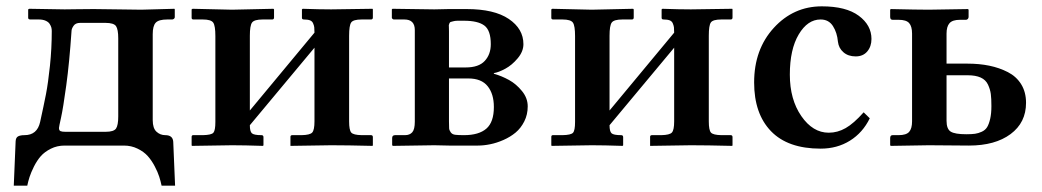

<svg xmlns="http://www.w3.org/2000/svg" viewBox="-20 -464 3321 612"><path d="M168 -56.2Q168 -47.9 173.1 -45.9Q178.2 -43.9 188 -43.9H316.9Q342.8 -43.9 349.9 -54.4Q356.9 -64.9 356.9 -92.8V-341.8Q356.9 -370.1 349.9 -380.6Q342.8 -391.1 315.9 -391.1H235.8Q220.7 -391.1 214.4 -381.6Q208 -372.1 208 -365.2Q201.2 -264.6 191.2 -191.7Q181.2 -118.7 174.6 -89.1Q168 -59.6 168 -56.2ZM186 0Q162.1 0 142.1 10Q122.1 20 109.9 33.9Q97.7 47.9 88.1 67.1Q78.6 86.4 74.2 100.1Q69.8 113.8 66.9 127.9H23.9L29.8 -13.2Q30.3 -25.4 37.6 -29.3Q44.9 -33.2 58.1 -33.2Q98.6 -33.2 107.9 -75.2Q119.6 -128.4 126.5 -163.6Q133.3 -198.7 139.2 -254.2Q145 -309.6 145 -365.2Q145 -371.1 143.6 -376.5Q142.1 -381.8 138.2 -387.9Q134.3 -394 125.5 -397.9Q116.7 -401.9 104 -401.9H77.1Q69.8 -401.9 69.8 -407.2V-434.1L73.2 -436Q168.9 -434.1 186 -434.1Q193.4 -434.1 225.3 -434.6Q257.3 -435.1 278.8 -435.1Q300.8 -435.1 355.7 -434.1Q410.6 -433.1 430.2 -433.1L536.1 -436L537.1 -434.1V-409.2Q537.1 -406.2 534.4 -404.1Q531.7 -401.9 528.8 -401.9H513.2Q485.8 -401.9 476.3 -391.6Q466.8 -381.3 466.8 -355V-81.1Q466.8 -55.2 478.8 -44.2Q490.7 -33.2 506.8 -33.2Q530.8 -33.2 532.2 -12.2L538.1 127.9H495.1Q492.2 113.8 487.5 99.1Q482.9 84.5 473.1 65.9Q463.4 47.4 450.9 33.4Q438.5 19.5 418.5 9.8Q398.4 0 375 0Z M719.7 -433.1 851.6 -436 853.5 -434.1V-408.2Q853.5 -401.9 847.7 -401.9H817.4Q790.5 -401.9 783.4 -392.1Q776.4 -382.3 776.4 -350.1V-111.8L982.4 -359.9Q982.4 -371.1 981.7 -377Q981 -382.8 978 -389.6Q975.1 -396.5 968 -399.2Q960.9 -401.9 948.7 -401.9Q942.4 -401.9 942.4 -407.2V-434.1L944.8 -436Q999.5 -434.1 1035.6 -434.1L1167.5 -436L1168.5 -434.1V-408.2Q1168.5 -401.9 1162.6 -401.9H1132.8Q1106 -401.9 1099.4 -392.3Q1092.8 -382.8 1092.8 -350.1V-77.1Q1092.8 -49.3 1099.6 -41.5Q1106.4 -33.7 1132.8 -33.2H1162.6Q1168.5 -33.2 1168.5 -26.9V-1L1167.5 1Q1086.4 -1 1035.6 -1L905.8 1V-1V-27.8Q905.8 -33.2 911.6 -33.2H941.4Q968.3 -33.7 975.3 -41.7Q982.4 -49.8 982.4 -77.1V-312L776.4 -64.9Q776.4 -45.4 782.7 -39.3Q789.1 -33.2 813.5 -33.2Q819.8 -33.2 819.8 -26.9V-1L818.4 1Q758.8 -1 719.7 -1L591.8 1L590.8 -1V-27.8Q590.8 -33.2 595.7 -33.2H626.5Q653.8 -33.7 660.2 -41Q666.5 -48.3 666.5 -75.2V-349.1Q666.5 -381.8 659.7 -391.8Q652.8 -401.9 626.5 -401.9H596.7Q590.8 -401.9 590.8 -407.2V-434.1L593.8 -436Z M1411.1 -249H1464.4Q1505.9 -249 1525.1 -269.8Q1544.4 -290.5 1544.4 -323.2Q1544.4 -367.2 1523.9 -382.6Q1503.4 -397.9 1459 -397.9H1438.5Q1430.7 -397.9 1424.8 -396.2Q1418.9 -394.5 1416.5 -394Q1414.1 -393.6 1412.4 -389.4Q1410.6 -385.3 1410.6 -383.8Q1410.6 -382.3 1410.9 -374.8Q1411.1 -367.2 1411.1 -363.8ZM1411.1 -213.9V-77.1Q1411.1 -60.5 1411.6 -54.7Q1412.1 -48.8 1416.7 -42.2Q1421.4 -35.6 1430.9 -34.4Q1440.4 -33.2 1459 -33.2Q1506.3 -33.2 1530.3 -54Q1554.2 -74.7 1554.2 -123Q1554.2 -164.6 1534.4 -189.2Q1514.6 -213.9 1473.1 -213.9ZM1232.4 1 1230 -1V-23.9Q1230 -33.2 1239.3 -33.2H1271Q1286.1 -33.2 1294.2 -42.5Q1302.2 -51.8 1302.2 -76.2V-368.2Q1302.2 -401.9 1269 -401.9H1235.4Q1233.4 -401.9 1231.2 -403.8Q1229 -405.8 1229 -407.2V-434.1L1231 -436L1364.3 -434.1L1410.2 -435.1H1467.3Q1555.2 -435.1 1601.8 -403.6Q1648.4 -372.1 1648.4 -323.2Q1648.4 -299.8 1630.1 -278.1Q1611.8 -256.3 1590.6 -244.9Q1569.3 -233.4 1554.2 -231V-229Q1579.6 -221.7 1602.5 -209Q1625.5 -196.3 1643.8 -173.8Q1662.1 -151.4 1662.1 -125Q1662.1 -98.6 1651.1 -76.9Q1640.1 -55.2 1623.3 -41.3Q1606.4 -27.3 1584.7 -17.8Q1563 -8.3 1542.5 -4.2Q1522 0 1503.4 0H1411.1L1364.3 -1Z M1866.2 -433.1 1998 -436 2000 -434.1V-408.2Q2000 -401.9 1994.1 -401.9H1963.9Q1937 -401.9 1929.9 -392.1Q1922.9 -382.3 1922.9 -350.1V-111.8L2128.9 -359.9Q2128.9 -371.1 2128.2 -377Q2127.4 -382.8 2124.5 -389.6Q2121.6 -396.5 2114.5 -399.2Q2107.4 -401.9 2095.2 -401.9Q2088.9 -401.9 2088.9 -407.2V-434.1L2091.3 -436Q2146 -434.1 2182.1 -434.1L2314 -436L2314.9 -434.1V-408.2Q2314.9 -401.9 2309.1 -401.9H2279.3Q2252.4 -401.9 2245.8 -392.3Q2239.3 -382.8 2239.3 -350.1V-77.1Q2239.3 -49.3 2246.1 -41.5Q2252.9 -33.7 2279.3 -33.2H2309.1Q2314.9 -33.2 2314.9 -26.9V-1L2314 1Q2232.9 -1 2182.1 -1L2052.2 1V-1V-27.8Q2052.2 -33.2 2058.1 -33.2H2087.9Q2114.7 -33.7 2121.8 -41.7Q2128.9 -49.8 2128.9 -77.1V-312L1922.9 -64.9Q1922.9 -45.4 1929.2 -39.3Q1935.5 -33.2 1960 -33.2Q1966.3 -33.2 1966.3 -26.9V-1L1964.8 1Q1905.3 -1 1866.2 -1L1738.3 1L1737.3 -1V-27.8Q1737.3 -33.2 1742.2 -33.2H1772.9Q1800.3 -33.7 1806.6 -41Q1813 -48.3 1813 -75.2V-349.1Q1813 -381.8 1806.2 -391.8Q1799.3 -401.9 1772.9 -401.9H1743.2Q1737.3 -401.9 1737.3 -407.2V-434.1L1740.2 -436Z M2752.4 -86.9Q2730 -41 2689.2 -15.6Q2648.4 9.8 2595.7 9.8Q2491.2 9.8 2437.5 -45.9Q2383.8 -101.6 2383.8 -201.2Q2383.8 -306.6 2446.5 -375.2Q2509.3 -443.8 2599.6 -443.8Q2676.8 -443.8 2717.3 -413.8Q2757.8 -383.8 2757.8 -339.8Q2757.8 -315.9 2744.4 -300Q2731 -284.2 2707.5 -284.2Q2683.6 -284.2 2668.5 -297.4Q2653.3 -310.5 2650.9 -331.1Q2648.4 -359.9 2635 -380.9Q2621.6 -401.9 2595.7 -401.9Q2554.2 -401.9 2525.9 -354.2Q2497.6 -306.6 2497.6 -226.1Q2497.6 -147 2534.2 -94Q2570.8 -41 2621.6 -41Q2649.9 -41 2675.5 -55.7Q2701.2 -70.3 2732.9 -106Z M3064.5 -224.1H2997.1V-79.1Q2997.1 -52.7 3010.5 -44.4Q3023.9 -36.1 3060.1 -36.1Q3077.1 -36.1 3087.9 -37.6Q3098.6 -39.1 3109.6 -44.2Q3120.6 -49.3 3126.5 -58.8Q3132.3 -68.4 3136.2 -85.2Q3140.1 -102.1 3140.1 -126Q3140.1 -149.9 3138.2 -164.6Q3136.2 -179.2 3129.2 -194.3Q3122.1 -209.5 3106 -216.8Q3089.8 -224.1 3064.5 -224.1ZM2887.2 -77.1V-356.9Q2887.2 -379.9 2877.9 -390.4Q2868.7 -400.9 2844.2 -400.9H2825.2Q2817.4 -400.9 2817.4 -410.2V-433.1L2819.3 -435.1Q2905.3 -433.1 2940.4 -433.1L3065.4 -435.1L3067.4 -433.1V-410.2Q3067.4 -406.2 3064.9 -403.6Q3062.5 -400.9 3059.1 -400.9H3040Q3016.1 -400.9 3006.6 -390.1Q2997.1 -379.4 2997.1 -356.9V-261.2H3063.5Q3101.6 -261.2 3133.5 -254.6Q3165.5 -248 3192.6 -234.1Q3219.7 -220.2 3235.1 -195.3Q3250.5 -170.4 3250.5 -136.2Q3250.5 -73.2 3201.2 -36.6Q3151.9 0 3068.4 0L2940.4 -1L2819.3 1L2817.4 -1V-23.9Q2817.4 -33.2 2825.2 -33.2H2844.2Q2868.7 -33.2 2877.9 -43.7Q2887.2 -54.2 2887.2 -77.1Z"/></svg>

Font: Linux Libertine G
Style: Semibold
Weight: 600
Designer: Philipp H. Poll
Foundry: Philipp H. Poll
Version: Version 5.1.1